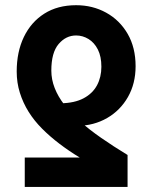

<svg xmlns="http://www.w3.org/2000/svg" viewBox="-20 -733 593 753"><path d="M278.5 -712.6Q343.2 -712.6 396.2 -683.4Q449.2 -654.3 480.5 -600.5Q511.8 -546.6 511.8 -473.3Q511.8 -405.3 481.8 -352.6Q451.8 -300 400.1 -270.1Q348.4 -240.2 283.3 -239.3L218.3 -327.9Q272.6 -328.8 307.9 -347.6Q343.1 -366.3 360.4 -398.4Q377.6 -430.6 377.6 -471.3Q377.6 -511.4 363.9 -538.6Q350.1 -565.8 327.3 -579.9Q304.4 -593.9 278.5 -593.9Q238.6 -593.9 210 -560.4Q181.3 -526.9 181.3 -456.2Q181.3 -421.4 194.4 -387.9Q207.4 -354.4 232.5 -322Q257.7 -289.6 293.9 -257.1Q330.1 -224.6 377.2 -192Q424.2 -159.3 480.3 -125.2V0H77.1V-115.3H292.5Q250.9 -140.5 213.5 -168.9Q176.1 -197.3 145.1 -228.4Q114.1 -259.4 92.2 -294.5Q70.3 -329.6 57.9 -369.2Q45.5 -408.8 45.5 -452.6Q45.5 -529.5 73.6 -588Q101.8 -646.5 153.8 -679.5Q205.8 -712.6 278.5 -712.6Z"/></svg>

Font: SourceSans3VF
Style: Regular
Weight: 200
Designer: Paul D. Hunt
Foundry: Adobe
Version: Version 3.052;hotconv 1.1.0;makeotfexe 2.6.0